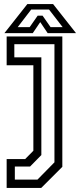

<svg xmlns="http://www.w3.org/2000/svg" viewBox="-20 -718 393 938"><path d="M12.5 200V59H103L143 18.5V-399H12.5V-540H284.5V97L181.5 200ZM52.5 159.5H163L246 75V-502H50V-438H182V39.5L127 95.5H52.5ZM113.5 -698H239.5L351.5 -556H213L176.5 -610L140 -556H1.5ZM132.5 -671.5 66.5 -585.5H125L164 -641.5H188L227 -585.5H286L219.5 -671.5Z"/></svg>

Font: Tourney
Style: Regular
Weight: 400
Designer: Tyler Finck
Foundry: Etcetera Type Co
Version: Version 1.015